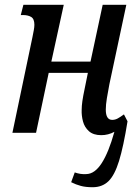

<svg xmlns="http://www.w3.org/2000/svg" viewBox="-20 -556 571 804"><path d="M368 228Q339 228 318.5 222.5Q298 217 278 207L293 166Q304 170 316.5 172Q329 174 342 173Q377 172 406 127Q435 82 459 -4Q433 10 404 10Q371 10 352.5 -6.5Q334 -23 327.5 -47.5Q321 -72 322 -96Q322 -112 325 -133Q328 -154 334 -182L348 -251H184L131 0H32L116 -401Q119 -416 121.5 -429.5Q124 -443 124 -452Q124 -477 110.5 -485Q97 -493 76 -493H67L78 -536H247L195 -298H359L410 -536H509L438 -203Q432 -172 427.5 -144.5Q423 -117 423 -97Q423 -54 450 -54Q462 -54 473 -60Q484 -66 499 -77L514 -48Q497 58 478.5 118Q460 178 434 203Q408 228 368 228Z"/></svg>

Font: Noto Serif ExtraCondensed Medium
Style: Italic
Weight: 500
Width: 2
Italic angle: -12°
Designer: Monotype Design Team
Foundry: Monotype Imaging Inc.
Version: Version 2.013; ttfautohint (v1.8.4.7-5d5b)